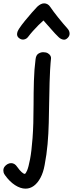

<svg xmlns="http://www.w3.org/2000/svg" viewBox="-98 -860 435 1144"><path d="M114 -508Q117 -532 131 -540.5Q145 -549 159 -549Q176 -549 186.5 -543Q197 -537 202 -528.5Q207 -520 206 -512Q205 -502 203.5 -486Q202 -470 200.5 -442.5Q199 -415 197.5 -369.5Q196 -324 195 -254Q194 -190 192.5 -127Q191 -64 185.5 -1.5Q180 61 168 123Q160 168 143 199.5Q126 231 103.5 247.5Q81 264 54 264Q24 264 -8.5 243Q-41 222 -68 184Q-75 174 -76.5 167.5Q-78 161 -78 156Q-78 143 -71 133.5Q-64 124 -53.5 118Q-43 112 -32 112Q-21 112 -12 117.5Q-3 123 5 135Q19 155 31 165.5Q43 176 49 176Q55 176 63.5 156Q72 136 81 89Q90 42 96 -37.5Q102 -117 102 -236Q102 -307 104 -377Q106 -447 114 -508ZM70 -641Q60 -627 43.5 -624.5Q27 -622 12 -636Q2 -646 4 -660.5Q6 -675 15 -688Q30 -711 51 -736.5Q72 -762 92 -785Q112 -808 124 -820Q135 -830 145 -835Q155 -840 165 -840Q176 -840 185.5 -834.5Q195 -829 202 -818Q218 -794 247.5 -757Q277 -720 304 -690Q315 -678 316.5 -663Q318 -648 307 -636Q294 -621 278.5 -624Q263 -627 251 -639Q231 -658 206.5 -686.5Q182 -715 161 -738Q148 -727 131 -710Q114 -693 98 -675Q82 -657 70 -641Z"/></svg>

Font: Playpen Sans
Style: Regular
Weight: 400
Designer: Laura Meseguer, Veronika Burian, José Scaglione, Kostas Bartsokas, Vera Evstafieva, Tom Grace, Yorlmar Campos
Foundry: TypeTogether
Version: Version 2.000